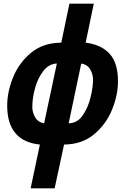

<svg xmlns="http://www.w3.org/2000/svg" viewBox="-20 -780 679 1040"><path d="M276 240 327 3Q424 2 489 -52Q554 -106 586.5 -185Q619 -264 619 -340Q619 -439 574 -488.5Q529 -538 444 -549L488 -760H356L312 -549Q213 -548 148 -494Q83 -440 51 -361.5Q19 -283 19 -208Q19 -15 196 3L146 240ZM420 -436Q454 -430 469 -403.5Q484 -377 484 -349Q484 -308 470.5 -252.5Q457 -197 428 -155Q399 -113 352 -112ZM155 -199Q155 -251 170.5 -305Q186 -359 215.5 -396.5Q245 -434 288 -436L219 -112Q185 -118 170 -145Q155 -172 155 -199Z"/></svg>

Font: Noto Sans UI Condensed ExtraBold
Style: Italic
Weight: 800
Width: 3
Designer: Monotype Design Team
Foundry: Monotype Imaging Inc.
Version: 1.001